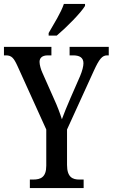

<svg xmlns="http://www.w3.org/2000/svg" viewBox="-22 -951 570 971"><path d="M224 -784V-771H265C315 -813 387 -886 408 -921V-931H301C286 -886 252 -833 224 -784ZM129 0H401V-43H379C346 -43 317 -54 317 -117V-296L453 -594C480 -653 495 -671 520 -671H528V-714H330V-671H347C379 -671 400 -661 400 -631C400 -616 394 -592 383 -566L334 -454C316 -412 301 -376 291 -348C281 -379 269 -412 251 -451L192 -584C185 -599 178 -623 178 -638C178 -656 189 -671 220 -671H238V-714H-2V-671H8C37 -671 48 -657 66 -618L212 -296V-113C212 -54 183 -43 146 -43H129Z"/></svg>

Font: Noto Serif Armenian ExtraCondensed Medium
Style: Regular
Weight: 500
Width: 2
Designer: Monotype Design Team
Foundry: Monotype Imaging Inc.
Version: Version 2.008